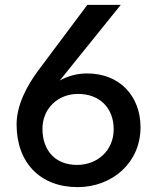

<svg xmlns="http://www.w3.org/2000/svg" viewBox="-20 -759 636 787"><path d="M225 -429 475 -739H338L136 -469C90 -407 48 -328 48 -249C48 -92 145 8 298 8C441 8 556 -93 556 -237C556 -365 471 -458 337 -458C298 -458 259 -448 225 -429ZM296 -83C204 -83 154 -145 154 -231C154 -313 216 -374 300 -374C388 -374 446 -317 446 -229C446 -142 379 -83 296 -83Z"/></svg>

Font: Bithumb Trading Sans Medium
Style: Regular
Weight: 500
Designer: Ham Hyungwon
Foundry: Bithumb
Version: Version 1.200;FEAKit 1.0